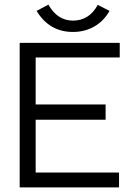

<svg xmlns="http://www.w3.org/2000/svg" viewBox="-20 -809 603 829"><path d="M65 0V-624H497V-561H134V-358H436V-292H134V-64H494V0ZM402 -788 453 -762Q428 -718 387 -694.5Q346 -671 295 -671Q193 -671 138 -762L189 -789Q228 -720 295 -720Q329 -720 356 -736.5Q383 -753 402 -788Z"/></svg>

Font: Inconsolata SemiExpanded Thin
Style: Regular
Weight: 100
Width: 6
Monospace: yes
Designer: Raph Levien, Cyreal, Brenton Simpson
Foundry: Raph Levien, Cyreal, Google
Version: Version 3.100; ttfautohint (v1.8.4.7-5d5b)